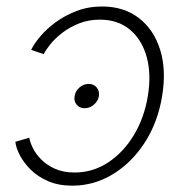

<svg xmlns="http://www.w3.org/2000/svg" viewBox="-20 -569 580 598"><path d="M243.7 -231.9Q228 -231.9 218.8 -242.9Q209.5 -253.9 212.4 -269.5Q214.8 -285.6 227.5 -296.6Q240.2 -307.6 256.3 -307.6Q272 -307.6 281.2 -296.6Q290.5 -285.6 288.1 -269.5Q285.2 -253.9 272.2 -242.9Q259.3 -231.9 243.7 -231.9ZM205.1 9.3Q162.1 9.3 129.6 -4.9Q97.2 -19 75.4 -40.8Q53.7 -62.5 41.7 -85.7Q29.8 -108.9 27.8 -127.4L71.3 -140.1Q73.2 -127 82 -108.6Q90.8 -90.3 107.9 -72.8Q125 -55.2 150.9 -43.5Q176.8 -31.7 212.4 -31.7Q269 -31.7 316.7 -63Q364.3 -94.2 396.7 -147.9Q429.2 -201.7 440.4 -269.5Q451.7 -337.4 437 -391.1Q422.4 -444.8 385 -476.3Q347.7 -507.8 291 -507.8Q255.9 -507.8 226.3 -496.1Q196.8 -484.4 174.3 -467Q151.9 -449.7 137.2 -431.6Q122.6 -413.6 116.2 -400.4L77.1 -413.6Q85.4 -431.6 104.7 -454.8Q124 -478 152.8 -499.3Q181.6 -520.5 218.3 -534.7Q254.9 -548.8 297.9 -548.8Q365.7 -548.8 412.4 -512.9Q459 -477.1 478.8 -414.1Q498.5 -351.1 484.9 -269.5Q471.7 -188.5 431.2 -125.5Q390.6 -62.5 331.8 -26.6Q272.9 9.3 205.1 9.3Z"/></svg>

Font: Inter 17pt ExtraLight
Style: Italic
Weight: 250
Italic angle: -9.3988°
Version: Version 4.001;git-66647c0bb